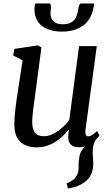

<svg xmlns="http://www.w3.org/2000/svg" viewBox="-20 -822 626 1084"><path d="M363.5 242 356 213.5Q378.5 204 392.5 193.5Q406.5 183 414.5 166Q424.5 147 423.8 120.8Q423 94.5 427.5 67.5Q430.5 40.5 446 21.2Q461.5 2 472 -12L532.5 -48.5Q514.5 -27.5 508.5 -5.5Q502.5 16.5 503.5 45Q504 57.5 505.2 71.8Q506.5 86 506.5 99.5Q506.5 132 495.8 159Q485 186 457 207Q439 220 417.2 228.8Q395.5 237.5 363.5 242ZM186.5 10Q152.5 10 124 -2Q95.5 -14 78.2 -42.2Q61 -70.5 61 -120Q61 -137.5 62.5 -158.5Q64 -179.5 66.5 -202.8Q69 -226 72.2 -249.2Q75.5 -272.5 79 -294.5L107.5 -481.5L54.5 -509L61 -546L193 -565.5L214 -555L179 -290.5Q176.5 -269 173.5 -248.5Q170.5 -228 168 -208.5Q165.5 -189 163.8 -170.8Q162 -152.5 162 -136Q162 -103 170 -85Q178 -67 193 -60Q208 -53 228.5 -53Q254.5 -53 281 -66.5Q307.5 -80 331 -101Q354.5 -122 371 -144.5L426.5 -561.5H526.5L462.5 -88.5Q460 -69.5 464.5 -60.8Q469 -52 477.5 -52Q487 -52 498.8 -59Q510.5 -66 528.5 -82.5L541 -56.5Q537 -49.5 520.8 -33.5Q504.5 -17.5 479.8 -4Q455 9.5 424.5 9.5Q393.5 9.5 378.5 -7.5Q363.5 -24.5 365.5 -52.5Q365.5 -54.5 365.8 -58.5Q366 -62.5 366.5 -67.8Q367 -73 367.8 -78.8Q368.5 -84.5 369 -89L367.5 -90Q353 -71.5 334.5 -53.8Q316 -36 293.2 -21.5Q270.5 -7 244 1.5Q217.5 10 186.5 10ZM257 -802.5Q264 -802.5 265.8 -797Q267.5 -791.5 267.5 -783Q267.5 -774.5 266.2 -764.5Q265 -754.5 265 -746.5Q265 -718.5 281.8 -701.8Q298.5 -685 335 -685Q366 -685 384 -696.8Q402 -708.5 410.5 -728.2Q419 -748 422 -771.5Q423.5 -782.5 427.2 -792.5Q431 -802.5 440 -802.5H511Q511 -799 511 -795.5Q511 -792 510 -787.5Q497 -712.5 449.5 -678Q402 -643.5 329.5 -643.5Q286 -643.5 250.8 -656.8Q215.5 -670 195 -698.2Q174.5 -726.5 174.5 -770Q174.5 -778 175.5 -786.2Q176.5 -794.5 178.5 -802.5Z"/></svg>

Font: Merriweather 20pt
Style: Italic
Weight: 400
Italic angle: -7.8°
Version: Version 2.101